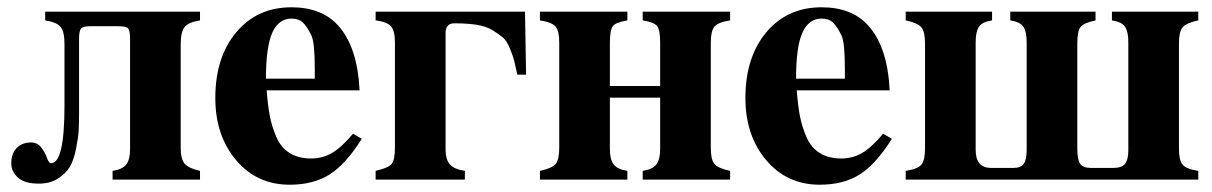

<svg xmlns="http://www.w3.org/2000/svg" viewBox="-20 -493 3326 527"><path d="M104 -461H529V-437Q497 -432 486.5 -418.5Q476 -405 476 -372V-87Q476 -56 487 -43.5Q498 -31 529 -24V0H289V-24Q316 -28 326.5 -41.5Q337 -55 337 -84V-387Q337 -409 331.5 -415Q326 -421 305 -421H226Q208 -421 202.5 -414.5Q197 -408 197 -387V-184Q197 -155 196 -136Q195 -117 189 -86Q183 -55 172.5 -36.5Q162 -18 140 -3.5Q118 11 87 11Q49 11 31 -4Q11 -21 11 -44Q11 -72 26 -87Q41 -102 65 -102Q83 -102 93.5 -88Q104 -74 109 -59.5Q114 -45 120 -45Q157 -45 157 -204V-372Q157 -406 146.5 -419Q136 -432 104 -437Z M949 -126 973 -112Q929 -42 884.5 -14Q840 14 775 14Q685 14 628 -53.5Q571 -121 571 -224Q571 -336 628.5 -404.5Q686 -473 780 -473Q863 -473 908 -423Q961 -365 967 -245H712Q715 -204 720.5 -175Q726 -146 738.5 -117Q751 -88 775 -73Q799 -58 834 -58Q866 -58 892 -73.5Q918 -89 949 -126ZM710 -277H844V-303Q844 -376 835 -395Q823 -420 811.5 -431Q800 -442 780 -442Q745 -442 727.5 -403.5Q710 -365 710 -277Z M1203 -402V-85Q1203 -54 1215.5 -41Q1228 -28 1256 -24V0H1011V-24Q1046 -32 1055 -43Q1064 -54 1064 -88V-376Q1064 -408 1053.5 -420.5Q1043 -433 1011 -437V-461H1421L1424 -288H1400Q1394 -316 1391 -327.5Q1388 -339 1379.5 -360Q1371 -381 1360.5 -390Q1350 -399 1332 -410Q1314 -421 1288 -425Q1262 -429 1227 -429Q1203 -429 1203 -402Z M1792 -84V-225H1654V-84Q1654 -55 1664.5 -41.5Q1675 -28 1702 -24V0H1462V-24Q1495 -31 1505 -43Q1515 -55 1515 -87V-376Q1515 -408 1505 -420Q1495 -432 1462 -437V-461H1702V-437Q1670 -432 1662 -421Q1654 -410 1654 -376V-257H1792V-376Q1792 -410 1784 -421Q1776 -432 1744 -437V-461H1984V-437Q1951 -432 1941 -420Q1931 -408 1931 -376V-87Q1931 -55 1941 -43Q1951 -31 1984 -24V0H1744V-24Q1771 -28 1781.5 -41.5Q1792 -55 1792 -84Z M2404 -126 2428 -112Q2384 -42 2339.5 -14Q2295 14 2230 14Q2140 14 2083 -53.5Q2026 -121 2026 -224Q2026 -336 2083.5 -404.5Q2141 -473 2235 -473Q2318 -473 2363 -423Q2416 -365 2422 -245H2167Q2170 -204 2175.5 -175Q2181 -146 2193.5 -117Q2206 -88 2230 -73Q2254 -58 2289 -58Q2321 -58 2347 -73.5Q2373 -89 2404 -126ZM2165 -277H2299V-303Q2299 -376 2290 -395Q2278 -420 2266.5 -431Q2255 -442 2235 -442Q2200 -442 2182.5 -403.5Q2165 -365 2165 -277Z M2975 -32H3035Q3059 -32 3068 -43.5Q3077 -55 3077 -81V-377Q3077 -406 3068 -419.5Q3059 -433 3032 -437V-461H3269V-437Q3236 -430 3226 -418Q3216 -406 3216 -374V-85Q3216 -53 3226 -41Q3236 -29 3269 -24V0H2466V-24Q2499 -29 2509 -41Q2519 -53 2519 -85V-374Q2519 -406 2509 -418Q2499 -430 2466 -437V-461H2703V-437Q2676 -433 2667 -419.5Q2658 -406 2658 -377V-81Q2658 -32 2701 -32H2761Q2782 -32 2790 -43.5Q2798 -55 2798 -81V-377Q2798 -406 2789 -419.5Q2780 -433 2753 -437V-461H2987V-437Q2954 -430 2945.5 -418.5Q2937 -407 2937 -374V-85Q2937 -54 2945 -43Q2953 -32 2975 -32Z"/></svg>

Font: STIX
Style: Bold
Weight: 700
Designer: MicroPress Inc., with final additions and corrections provided by Coen Hoffman, Elsevier (retired)
Version: Version 1.1.1